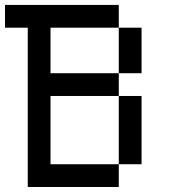

<svg xmlns="http://www.w3.org/2000/svg" viewBox="-20 -747 676 767"><path d="M454.5 -727.3H0V-636.4H90.9V0H454.5V-90.9H181.8V-363.6H454.5V-454.5H181.8V-636.4H454.5ZM454.5 -363.6V-90.9H545.5V-363.6ZM454.5 -636.4V-454.5H545.5V-636.4Z"/></svg>

Font: Departure Mono
Style: Regular
Weight: 400
Monospace: yes
Designer: Helena Zhang
Version: Version 1.500;Glyphs 3.3.1 (3343)